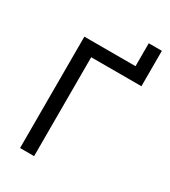

<svg xmlns="http://www.w3.org/2000/svg" viewBox="-207 -964 946 1066"><g transform="rotate(30 266.0 -430.5)"><path d="M509 -861V-634H187V0H97V-714H425V-861Z"/></g></svg>

Font: Go Noto Current
Style: Regular
Weight: 400
Designer: Monotype Design Team
Foundry: Monotype Imaging Inc.
Version: Version 2.007; ttfautohint (v1.8) -l 8 -r 50 -G 200 -x 14 -D